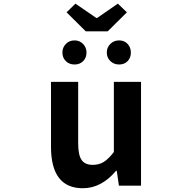

<svg xmlns="http://www.w3.org/2000/svg" viewBox="-20 -1001 1040 1035"><path d="M426.8 13.7Q254.9 13.7 254.9 -210V-559.6H401.4V-228.5Q401.4 -165 419.9 -138.7Q438.5 -112.3 479.5 -112.3Q513.7 -112.3 539.1 -127.9Q564.5 -143.6 593.8 -181.6V-559.6H740.2V0H621.1L609.4 -80.1H605.5Q526.4 13.7 426.8 13.7ZM386.7 -981.4 499 -904.3H503.9L615.2 -981.4L664.1 -934.6L560.5 -832H442.4L338.9 -934.6ZM316.4 -717.8Q316.4 -745.1 335 -764.2Q353.5 -783.2 381.8 -783.2Q409.2 -783.2 427.7 -764.2Q446.3 -745.1 446.3 -717.8Q446.3 -689.5 428.2 -671.4Q410.2 -653.3 381.8 -653.3Q353.5 -653.3 335 -671.4Q316.4 -689.5 316.4 -717.8ZM685.5 -717.8Q685.5 -689.5 668 -671.4Q650.4 -653.3 622.1 -653.3Q593.8 -653.3 574.7 -671.9Q555.7 -690.4 555.7 -717.8Q555.7 -745.1 574.7 -764.2Q593.8 -783.2 622.1 -783.2Q650.4 -783.2 668 -764.2Q685.5 -745.1 685.5 -717.8Z"/></svg>

Font: Gen Shin Gothic Monospace Bold
Style: Bold
Weight: 700
Designer: [Source Han Sans]
Ryoko NISHIZUKA  (kana & ideographs); Paul D. Hunt (Latin, Greek & Cyrillic); Wenlong ZHANG  (bopomofo
Version: Version 1.002.20150607